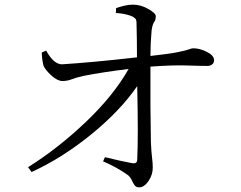

<svg xmlns="http://www.w3.org/2000/svg" viewBox="-20 -790 1040 827"><path d="M479 -734 480 -755Q494 -760 513.5 -765Q533 -770 553 -770Q586 -770 618.5 -751.5Q651 -733 651 -721Q651 -704 644 -695Q637 -686 633 -659Q628 -603 628 -549Q710 -558 746.5 -565.5Q783 -573 794 -577.5Q805 -582 813 -582Q840 -582 871 -566.5Q902 -551 902 -531Q902 -510 877 -506Q843 -506 783 -508Q723 -510 628 -503Q627 -326 630 -177Q632 -133 635 -110Q638 -87 638 -68Q638 -37 619.5 -10Q601 17 579 17Q566 17 559.5 7.5Q553 -2 547.5 -14Q542 -26 532 -35Q483 -70 424 -95L432 -113Q501 -96 550 -87Q570 -84 571 -101Q576 -202 571 -419Q498 -313 373.5 -211.5Q249 -110 116 -49L101 -70Q229 -150 349 -264Q469 -378 534 -493Q420 -479 339 -463Q308 -456 289 -448.5Q270 -441 248 -441Q226 -442 200.5 -465.5Q175 -489 167 -508Q160 -539 160 -564L179 -572Q211 -513 247 -513Q376 -521 570 -543Q570 -623 568 -691Q568 -705 562 -711Q556 -717 543 -722Q515 -732 479 -734Z"/></svg>

Font: Han-Nom Khai
Style: Regular
Weight: 400
Version: Version 1.200;June 22, 2023;FontCreator 14.0.0.2814 64-bit